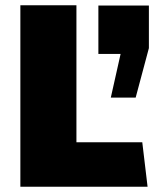

<svg xmlns="http://www.w3.org/2000/svg" viewBox="-20 -706 584 726"><path d="M269 -686V-168H518L538 0H57V-686ZM436 -502H352V-685H543V-524L493 -337H399Z"/></svg>

Font: Chivo Black
Style: Regular
Weight: 900
Designer: Hector Gatti
Foundry: Omnibus-Type
Version: Version 1.007